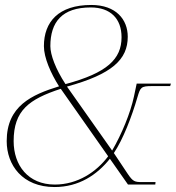

<svg xmlns="http://www.w3.org/2000/svg" viewBox="-20 -744 709 774"><path d="M200 10C298 10 371 -39 423 -104L496 0H606L607 -10H553C523 -10 516 -12 495 -43L439 -127C476 -182 511 -273 534 -352C546 -392 548 -397 593 -397H666L669 -407H531L520 -355C506 -289 471 -204 432 -137L250 -395C432 -445 495 -504 495 -596C495 -665 448 -724 348 -724C216 -724 157 -656 157 -558C157 -511 185 -448 218 -396C108 -362 7 -317 7 -175C7 -79 70 10 200 10ZM244 -405C204 -466 183 -523 183 -558C183 -655 230 -714 346 -714C425 -714 470 -669 470 -594C470 -506 412 -450 244 -405ZM201 0C93 0 35 -78 35 -175C35 -299 97 -344 225 -386L416 -114C369 -51 293 0 201 0Z"/></svg>

Font: Noto Serif Display Thin
Style: Italic
Weight: 100
Italic angle: -12°
Designer: Monotype Design Team
Foundry: Monotype Imaging Inc.
Version: Version 2.009